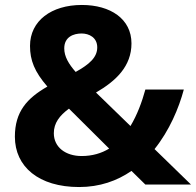

<svg xmlns="http://www.w3.org/2000/svg" viewBox="-20 -795 790 774"><path d="M310 -775C187 -775 101 -711 101 -610C101 -552 119 -506 171 -446C89 -399 40 -345 40 -244C40 -123 136 -41 299 -41C382 -41 452 -66 510 -106L566 -51H750L603 -194C663 -269 701 -359 721 -434H566C552 -383 533 -332 506 -287L367 -422C448 -469 510 -528 510 -620C510 -719 425 -775 310 -775ZM309 -660C339 -660 372 -644 372 -604C372 -564 341 -536 285 -505C257 -537 239 -567 239 -600C239 -646 276 -660 309 -660ZM258 -357 420 -196C389 -177 352 -166 309 -166C245 -166 197 -201 197 -258C197 -299 220 -329 258 -357Z"/></svg>

Font: Noto Sans Tamil UI
Style: Bold
Weight: 700
Designer: Jelle Bosma - Monotype Design Team
Foundry: Monotype Imaging Inc.
Version: Version 2.004